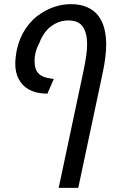

<svg xmlns="http://www.w3.org/2000/svg" viewBox="-20 -660 572 920"><path d="M261.2 240.2 379.4 -316.9Q388.2 -357.9 392.8 -390.6Q397.5 -423.3 397.5 -447.8Q397.5 -501 377 -531.5Q356.4 -562 308.6 -562Q277.3 -562 252.7 -550.5Q228 -539.1 209.5 -521Q195.3 -506.3 185.1 -489Q174.8 -471.7 168 -453.1Q156.7 -432.6 151.1 -411.1Q145.5 -389.6 145.5 -368.2Q145.5 -348.1 150.6 -331.8Q155.8 -315.4 168.5 -304.2Q177.2 -296.4 191.2 -291.3Q205.1 -286.1 224.1 -283.7L237.8 -281.7L207 -210.9L191.9 -211.9Q147.9 -213.9 116.9 -231.9Q85.9 -250 69.6 -281.2Q53.2 -312.5 53.2 -353.5Q53.2 -367.7 54.9 -384Q56.6 -400.4 60.5 -420.4Q72.8 -478.5 103.5 -523.9Q134.3 -569.3 177.7 -596.7Q210.4 -617.7 246.1 -628.9Q281.7 -640.1 319.8 -640.1Q363.8 -640.1 396.2 -626.2Q428.7 -612.3 449.7 -586.4Q470.7 -559.1 479.7 -523.9Q488.8 -488.8 488.8 -448.7Q488.8 -389.6 472.7 -314L355 240.2Z"/></svg>

Font: Open Sans SemiCondensed Medium
Style: Italic
Weight: 500
Width: 4
Italic angle: -12°
Designer: Monotype Design Team
Foundry: Monotype Imaging Inc.
Version: Version 3.000